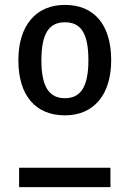

<svg xmlns="http://www.w3.org/2000/svg" viewBox="-20 -764 530 784"><path d="M245 -744C127 -744 55 -660 55 -518C55 -373 126 -293 245 -293C363 -293 434 -377 434 -518C434 -665 363 -744 245 -744ZM245 -673C308 -673 341 -632 341 -518C341 -406 307 -363 245 -363C183 -363 149 -406 149 -518C149 -631 183 -673 245 -673ZM58 0H431V-79H58Z"/></svg>

Font: Glow Sans SC Condensed Medium
Style: Regular
Weight: 600
Width: 3
Designer: Ryoko NISHIZUKA (kana, bopomofo & ideographs); Paul D. Hunt (Latin, Greek & Cyrillic); Sandoll Communications, Soo-young
Version: Version 0.93